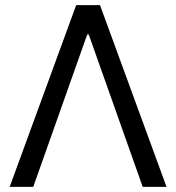

<svg xmlns="http://www.w3.org/2000/svg" viewBox="-20 -727 686 747"><path d="M17.6 0 276.4 -707H369.1L627.9 0H535.2L325.2 -592.8H319.3L109.4 0Z"/></svg>

Font: Pretendard JP
Style: Regular
Weight: 400
Designer: Base glyphs from Inter by Rasmus Andersson; Hangeul glyphs from Noto Sans CJK(Source Han Sans) by Jang Soo-young and Kan
Foundry: Kil Hyung-jin
Version: Version 1.309